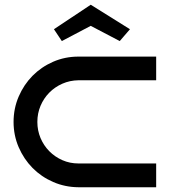

<svg xmlns="http://www.w3.org/2000/svg" viewBox="-20 -788 715 808"><path d="M637.2 0H310.1Q253.4 -0.5 203.6 -22.2Q153.8 -43.9 116.9 -81.3Q80.1 -118.7 58.6 -168.5Q37.1 -218.3 37.1 -274.9Q37.1 -331.5 58.6 -381.6Q80.1 -431.6 116.9 -469Q153.8 -506.3 203.6 -528.1Q253.4 -549.8 310.1 -549.8H637.2V-450.2H310.1Q273.9 -449.7 242.4 -435.8Q210.9 -421.9 187.5 -398.2Q164.1 -374.5 150.6 -342.8Q137.2 -311 137.2 -274.9Q137.2 -238.8 150.6 -207Q164.1 -175.3 187.5 -151.6Q210.9 -127.9 242.4 -114Q273.9 -100.1 310.1 -100.1H637.2ZM483.9 -615.2 361.8 -679.2 240.2 -615.2 207 -665 361.8 -768.1 526.9 -665Z"/></svg>

Font: Bruno Ace
Style: Regular
Weight: 400
Designer: Astigmatic (AOETI)
Foundry: Astigmatic (AOETI)
Version: Version 1.000